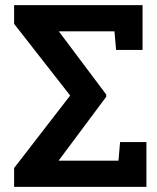

<svg xmlns="http://www.w3.org/2000/svg" viewBox="-20 -731 616 751"><path d="M35.2 0V-73.7L254.4 -357.4L35.2 -637.7V-710.9H537.6V-535.6H434.1L427.7 -608.4H215.8L210.4 -607.9L395.5 -361.3V-352.5L209.5 -103L211.4 -102.5H443.4L449.7 -175.3H552.7V0Z"/></svg>

Font: Roboto Slab SemiBold
Style: Regular
Weight: 600
Designer: Google
Version: Version 2.001; ttfautohint (v1.8.3)